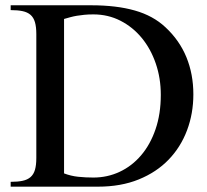

<svg xmlns="http://www.w3.org/2000/svg" viewBox="-20 -700 777 720"><path d="M116.2 -571.8Q116.2 -599.1 111.1 -616.7Q106 -634.3 94.5 -644.3Q83 -654.3 64.7 -658.2Q46.4 -662.1 20 -662.1V-680.2H321.8Q417 -680.2 485.6 -660.6Q554.2 -641.1 600.1 -598.1Q652.8 -549.3 679 -485.6Q705.1 -421.9 705.1 -346.2Q705.1 -274.4 681.4 -211.4Q657.7 -148.4 612.3 -101.3Q566.9 -54.2 500.2 -27.1Q433.6 0 347.2 0H20V-18.1Q46.4 -18.1 64.7 -22Q83 -25.9 94.5 -35.9Q106 -45.9 111.1 -63.2Q116.2 -80.6 116.2 -107.9ZM220.2 -49.8Q245.6 -40 273.2 -37.1Q300.8 -34.2 330.1 -34.2Q382.8 -34.2 428.7 -55.7Q474.6 -77.1 509 -117.4Q543.5 -157.7 563.2 -215.1Q583 -272.5 583 -344.2Q583 -406.7 564.2 -461.7Q545.4 -516.6 511.7 -557.6Q478 -598.6 431.6 -622.3Q385.3 -646 330.1 -646Q311 -646 296.1 -644.5Q281.2 -643.1 268.3 -640.9Q255.4 -638.7 243.7 -635.5Q231.9 -632.3 220.2 -628.9Z"/></svg>

Font: Tunjung putih
Style: Regular
Weight: 400
Designer: R.S. Wihananto
Foundry: R.S. Wihananto
Version: Version 2.0.1